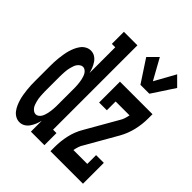

<svg xmlns="http://www.w3.org/2000/svg" viewBox="-218 -902 1035 1035"><g transform="rotate(45 300.0 -384.0)"><path d="M107 8Q91 8 76.5 0Q62 -8 52 -21.5Q42 -35 35.5 -50Q29 -65 24.5 -80.5Q20 -96 17.5 -112Q15 -128 13 -144.5Q11 -161 10.5 -177.5Q10 -194 10 -210V-320Q10 -336 10.5 -352.5Q11 -369 13 -385.5Q15 -402 17.5 -418Q20 -434 24.5 -449.5Q29 -465 35.5 -480Q42 -495 52 -508.5Q62 -522 76.5 -530Q91 -538 107 -538Q124 -538 138 -529.5Q152 -521 161.5 -507Q171 -493 177 -478Q183 -463 187 -447V-643H161V-735H264V-92H290V0H187V-83Q183 -67 177 -52Q171 -37 161.5 -23Q152 -9 138 -0.5Q124 8 107 8ZM139 -84Q148 -84 156 -90Q164 -96 168.5 -103.5Q173 -111 176 -120Q179 -129 181 -137.5Q183 -146 184 -155Q185 -164 186 -173.5Q187 -183 187 -192Q187 -201 187 -210V-320Q187 -329 187 -338Q187 -347 186 -356.5Q185 -366 184 -375Q183 -384 181 -392.5Q179 -401 176 -410Q173 -419 168.5 -426.5Q164 -434 156 -440Q148 -446 139 -446Q130 -446 122 -440.5Q114 -435 108.5 -427.5Q103 -420 100 -411Q97 -402 94.5 -393.5Q92 -385 90.5 -375.5Q89 -366 88.5 -357Q88 -348 87.5 -338.5Q87 -329 87 -320V-210Q87 -201 87.5 -191.5Q88 -182 88.5 -173Q89 -164 90.5 -154.5Q92 -145 94.5 -136.5Q97 -128 100 -119Q103 -110 108.5 -102.5Q114 -95 122 -89.5Q130 -84 139 -84ZM426 -596 342 -724 394 -776 460 -657 526 -776 578 -724 494 -596ZM336 0V-33Q336 -78 346 -122Q356 -166 379 -205L481 -383Q489 -395 493.5 -409Q498 -423 501 -438H395V-371H336V-530H584V-497Q584 -452 573.5 -408Q563 -364 541 -325L439 -147Q431 -135 426.5 -121Q422 -107 419 -92H525V-159H584V0Z"/></g></svg>

Font: Iosevka Curly Slab SmBdEx
Style: Regular
Weight: 600
Width: 7
Monospace: yes
Designer: Belleve Invis
Foundry: Belleve Invis
Version: Version 11.1.0; ttfautohint (v1.8.3)